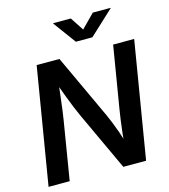

<svg xmlns="http://www.w3.org/2000/svg" viewBox="-134 -1051 1021 1157"><g transform="rotate(-15 376.5 -472.5)"><path d="M24.4 0 145 -727.5H287.1L474.1 -325.2Q483.4 -304.7 495.6 -274.7Q507.8 -244.6 520.8 -207.8Q533.7 -170.9 544.9 -128.4L530.8 -117.7Q533.7 -155.3 538.6 -197.5Q543.5 -239.7 548.6 -277.8Q553.7 -315.9 558.1 -340.8L622.1 -727.5H753.4L632.8 0H490.7L322.3 -362.3Q309.1 -390.6 295.4 -423.8Q281.7 -457 265.6 -499.8Q249.5 -542.5 228.5 -599.6L246.6 -606Q240.2 -550.3 234.6 -503.2Q229 -456.1 224.4 -420.4Q219.7 -384.8 215.8 -362.8L156.2 0ZM416.5 -945.3 471.2 -861.8 553.7 -945.3H664.6L664.1 -942.9L512.7 -802.2H409.7L306.2 -942.9L306.6 -945.3Z"/></g></svg>

Font: Inter 20pt SemiBold
Style: Italic
Weight: 600
Italic angle: -9.3988°
Version: Version 4.001;git-66647c0bb